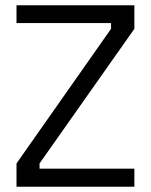

<svg xmlns="http://www.w3.org/2000/svg" viewBox="-20 -712 576 733"><path d="M43 -88 404 -602V-624H43V-692H493V-602L131 -88V-68H493V1H43Z"/></svg>

Font: Cairo
Style: Regular
Weight: 400
Designer: Mohamed Gaber, the designers of Titillium
Foundry: Kief Type Foundry
Version: Version 2.009; ttfautohint (v1.5.33-1714) -l 8 -r 50 -G 200 